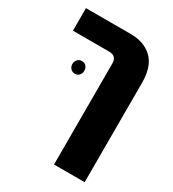

<svg xmlns="http://www.w3.org/2000/svg" viewBox="-187 -683 892 988"><g transform="rotate(30 258.5 -189.5)"><path d="M290 200V-400Q290 -445 245 -445H30V-579H297Q377 -579 424.5 -533Q472 -487 472 -390V200ZM184 -296Q184 -280 174.5 -269Q165 -258 149 -258Q133 -258 123 -269Q113 -280 113 -296Q113 -311 123 -322Q133 -333 149 -333Q165 -333 174.5 -322Q184 -311 184 -296Z"/></g></svg>

Font: Assistant ExtraBold
Style: Regular
Weight: 800
Designer: Hebrew By Ben Nathan, Latin by Paul Hunt
Version: Version 2.001;PS 002.001;hotconv 1.0.88;makeotf.lib2.5.64775